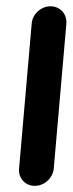

<svg xmlns="http://www.w3.org/2000/svg" viewBox="-20 -542 233 615"><path d="M91.5 53.3Q76.3 53.3 64.3 45.9Q52.2 38.5 45.9 25.7Q39.6 13 41.1 -2.2L81.5 -466.3Q82.6 -481.5 91.3 -494.3Q100 -507 113.3 -514.4Q126.7 -521.9 141.9 -521.9Q157 -521.9 169.1 -514.4Q181.1 -507 187.4 -494.3Q193.7 -481.5 192.6 -466.3L152.2 -2.2Q150.7 13 142 25.7Q133.3 38.5 120 45.9Q106.7 53.3 91.5 53.3Z"/></svg>

Font: 26F Galaxy Sans Oblique
Style: Regular
Weight: 400
Italic angle: -5°
Designer: C₂₉H₂₅N₃O₅
Version: Version 1.200;FEAKit 1.0